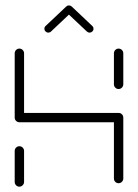

<svg xmlns="http://www.w3.org/2000/svg" viewBox="-20 -701 518 721"><path d="M52.6 0Q45.6 0 40.4 -5.2Q35.2 -10.4 35.2 -17.8V-134.1Q35.2 -141.5 40.4 -146.7Q45.6 -151.9 52.6 -151.9Q60 -151.9 65.2 -146.7Q70.4 -141.5 70.4 -134.1V-17.8Q70.4 -10.7 65.2 -5.4Q60 0 52.6 0ZM52.6 -518.5Q60 -518.5 65.2 -513.3Q70.4 -508.1 70.4 -500.7V-259.3Q70.4 -252.2 65.2 -247Q60 -241.9 52.6 -241.9Q45.6 -241.9 40.4 -247Q35.2 -252.2 35.2 -259.3V-500.7Q35.2 -508.1 40.4 -513.3Q45.6 -518.5 52.6 -518.5ZM425.6 -241.9H53V-277H425.6ZM425.2 -277Q432.6 -277 437.8 -271.9Q443 -266.7 443 -259.3V-30.7Q443 -23.7 437.8 -18.3Q432.6 -13 425.2 -13Q418.1 -13 413 -18.1Q407.8 -23.3 407.8 -30.7V-259.3Q407.8 -266.7 413 -271.9Q418.1 -277 425.2 -277ZM425.2 -366.7Q418.1 -366.7 413 -371.9Q407.8 -377 407.8 -384.4V-500.7Q407.8 -508.1 413 -513.3Q418.1 -518.5 425.2 -518.5Q432.6 -518.5 437.8 -513.3Q443 -508.1 443 -500.7V-384.4Q443 -377.4 437.8 -372Q432.6 -366.7 425.2 -366.7ZM238.9 -680.7Q244.8 -680.7 249.3 -676.5Q253.7 -672.2 253.7 -666.3Q253.7 -659.6 248.9 -655.6L171.5 -582.6Q167.4 -578.5 161.5 -578.5Q155.6 -578.5 151.1 -582.8Q146.7 -587 146.7 -593Q146.7 -599.6 151.5 -603.7L228.9 -676.7Q233 -680.7 238.9 -680.7ZM249.6 -676.3 326.3 -603.7Q331.1 -599.6 331.1 -593Q331.1 -587 326.7 -582.8Q322.2 -578.5 316.3 -578.5Q310.4 -578.5 306.3 -582.6L229.6 -654.8Z"/></svg>

Font: 26F Galaxy Sans Light
Style: Regular
Weight: 300
Designer: C₂₉H₂₅N₃O₅
Version: Version 1.100